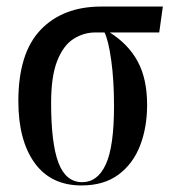

<svg xmlns="http://www.w3.org/2000/svg" viewBox="-20 -556 528 586"><path d="M229 10Q135 10 85.5 -59Q36 -128 36 -247Q36 -394 104 -465Q172 -536 289 -536H477L466 -457H315Q372 -421 400.5 -368Q429 -315 429 -236Q429 -167 407.5 -111.5Q386 -56 341.5 -23Q297 10 229 10ZM231 0Q278 0 303 -54.5Q328 -109 328 -232Q328 -311 319.5 -372Q311 -433 299 -457H272Q235 -457 204 -437Q173 -417 154.5 -370Q136 -323 136 -242Q136 -118 158.5 -59Q181 0 231 0Z"/></svg>

Font: Noto Serif Display ExtraCondensed Medium
Style: Regular
Weight: 500
Width: 2
Designer: Monotype Design Team
Foundry: Monotype Imaging Inc.
Version: Version 2.009